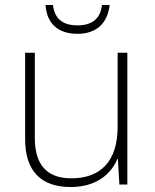

<svg xmlns="http://www.w3.org/2000/svg" viewBox="-20 -742 622 772"><path d="M421 -722H390C384 -670 354 -640 291 -640C230 -640 199 -669 193 -722H163C168 -648 213 -606 291 -606C368 -606 412 -648 421 -722ZM492 -530H453V-232C453 -92 383 -25 267 -25C172 -25 120 -76 120 -187V-530H81V-183C81 -55 144 10 264 10C368 10 427 -43 452 -103H454L460 0H492Z"/></svg>

Font: Noto Sans Malayalam ExtraLight
Style: Regular
Weight: 200
Designer: Jelle Bosma - Monotype Design Team
Foundry: Monotype Imaging Inc.
Version: Version 2.104